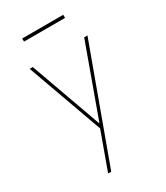

<svg xmlns="http://www.w3.org/2000/svg" viewBox="-221 -781 943 1093"><g transform="rotate(-30 250.0 -235.0)"><path d="M252.9 -53.7H254.9L423.8 -519.5H445.3L174.8 219.7H154.3L243.2 -25.4L65.4 -519.5H85.9ZM115.2 -669.9V-690.4H384.8V-669.9Z"/></g></svg>

Font: Mgen+ 1m thin
Style: Regular
Weight: 100
Designer: [Source Han Sans]
Ryoko NISHIZUKA  (kana & ideographs); Paul D. Hunt (Latin, Greek & Cyrillic); Wenlong ZHANG  (bopomofo
Version: Version 1.059.20150602